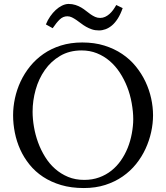

<svg xmlns="http://www.w3.org/2000/svg" viewBox="-20 -930 834 966"><path d="M144 -368.2Q144 -331.1 150.9 -291.3Q157.7 -251.5 171.6 -213.4Q185.5 -175.3 206.8 -140.9Q228 -106.4 257.1 -80.8Q286.1 -55.2 322.5 -40Q358.9 -24.9 403.8 -24.9Q444.8 -24.9 479 -37.4Q513.2 -49.8 540.5 -71.5Q567.9 -93.3 588.4 -122.8Q608.9 -152.3 622.6 -186.3Q636.2 -220.2 643.3 -258.8Q650.4 -297.4 650.4 -331.1Q650.4 -367.2 642.6 -411.1Q634.8 -455.1 619.6 -493.4Q604.5 -531.7 582.5 -565.2Q560.5 -598.6 531.7 -623.3Q502.9 -647.9 467.5 -662.1Q432.1 -676.3 390.6 -676.3Q329.1 -676.3 282.7 -648.9Q236.3 -621.6 205.6 -577.6Q174.8 -533.7 159.4 -478.8Q144 -423.8 144 -368.2ZM45.9 -350.1Q45.9 -392.1 55.2 -435.5Q64.5 -479 83.5 -519.8Q102.5 -560.5 131.3 -596.2Q160.2 -631.8 198.7 -658.7Q237.3 -685.5 286.1 -700.9Q335 -716.3 394 -716.3Q455.1 -716.3 505.1 -700.7Q555.2 -685.1 594.7 -658.4Q634.3 -631.8 663.3 -595.9Q692.4 -560.1 711.7 -519.3Q731 -478.5 740.5 -435.1Q750 -391.6 750 -350.1Q750 -308.6 740.5 -265.4Q731 -222.2 712.2 -181.4Q693.4 -140.6 664.6 -104.7Q635.7 -68.8 596.9 -42Q558.1 -15.1 509.5 0.5Q460.9 16.1 401.9 16.1Q338.4 16.1 287.4 1Q236.3 -14.2 196.8 -40.3Q157.2 -66.4 128.7 -101.8Q100.1 -137.2 81.8 -177.7Q63.5 -218.3 54.7 -262.5Q45.9 -306.6 45.9 -350.1ZM318.8 -848.1Q297.4 -848.1 280.5 -832Q263.7 -815.9 245.1 -788.1L210.9 -807.1Q219.7 -829.1 232.7 -847.7Q245.6 -866.2 260.5 -879.9Q275.4 -893.6 291.7 -901.6Q308.1 -909.7 324.2 -910.2Q343.8 -910.2 359.6 -905Q375.5 -899.9 388.7 -892.1Q401.9 -884.3 413.3 -875Q424.8 -865.7 436 -857.9Q447.3 -850.1 458.7 -845Q470.2 -839.8 483.9 -839.8Q497.1 -839.8 508.8 -845.2Q520.5 -850.6 530.5 -859.4Q540.5 -868.2 549.1 -879.9Q557.6 -891.6 564.9 -904.8L597.2 -889.2Q586.4 -858.4 572.8 -836.9Q559.1 -815.4 543.5 -802.2Q527.8 -789.1 511.2 -783Q494.6 -776.9 478 -776.9Q458.5 -776.9 442.6 -782.2Q426.8 -787.6 413.1 -795.4Q399.4 -803.2 387.5 -812.5Q375.5 -821.8 364 -829.6Q352.5 -837.4 341.6 -842.8Q330.6 -848.1 318.8 -848.1Z"/></svg>

Font: Lora
Style: Regular
Weight: 400
Designer: Olga Karpushina, Alexei Vanyashin
Foundry: Cyreal (www.cyreal.org, a@cyreal.org)
Version: Version 1.014